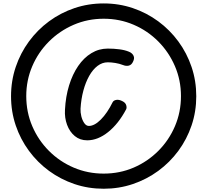

<svg xmlns="http://www.w3.org/2000/svg" viewBox="-20 -1018 1194 1148"><path d="M600 110.5Q508 110.5 425.2 82.5Q342.5 54.5 273.2 3.8Q204 -47 153 -116.2Q102 -185.5 74 -268.2Q46 -351 46 -442.5Q46 -534.5 74 -617.5Q102 -700.5 153 -770Q204 -839.5 273.2 -890.5Q342.5 -941.5 425.2 -969.5Q508 -997.5 600 -997.5Q691.5 -997.5 774.2 -969.5Q857 -941.5 926.2 -890.5Q995.5 -839.5 1046.5 -770Q1097.5 -700.5 1125.5 -617.5Q1153.5 -534.5 1153.5 -442.5Q1153.5 -351 1125.5 -268.2Q1097.5 -185.5 1046.5 -116.2Q995.5 -47 926.2 3.8Q857 54.5 774.2 82.5Q691.5 110.5 600 110.5ZM600 20Q696 20 779.5 -16Q863 -52 926.8 -116Q990.5 -180 1026.2 -263.8Q1062 -347.5 1062 -443.5Q1062 -538.5 1026 -622.2Q990 -706 926.5 -770Q863 -834 779.2 -870Q695.5 -906 600 -906Q504.5 -906 420.5 -869.8Q336.5 -833.5 272.5 -769.5Q208.5 -705.5 172.8 -621.8Q137 -538 137 -443.5Q137 -347.5 173 -263.5Q209 -179.5 273 -115.5Q337 -51.5 420.8 -15.8Q504.5 20 600 20ZM501.5 -179Q458 -179 427.2 -204.5Q396.5 -230 381 -271.8Q365.5 -313.5 368.5 -362Q372.5 -440.5 393 -507.2Q413.5 -574 447.5 -623.5Q481.5 -673 526.5 -700.2Q571.5 -727.5 624.5 -727.5Q660.5 -727.5 693.5 -723.2Q726.5 -719 750.5 -709Q760.5 -705.5 769.2 -697.5Q778 -689.5 780.8 -677.8Q783.5 -666 775.5 -649.5Q767.5 -631 751.5 -626Q735.5 -621 714.5 -629.5Q694 -637.5 669.5 -641.5Q645 -645.5 624.5 -645.5Q591.5 -645.5 563.2 -624Q535 -602.5 513.5 -564.5Q492 -526.5 478.5 -476.2Q465 -426 461.5 -368Q460.5 -346.5 466.2 -322.8Q472 -299 483.8 -282Q495.5 -265 511.5 -265Q545 -265 583.2 -303.5Q621.5 -342 653 -406Q659 -418 675.5 -420.8Q692 -423.5 712 -413Q730.5 -404 734.8 -388.5Q739 -373 734 -364Q688.5 -278 626.8 -228.5Q565 -179 501.5 -179Z"/></svg>

Font: Edu AU VIC WA NT Pre Medium
Style: Regular
Weight: 500
Designer: Tina and Corey Anderson, Eben Sorkin, Mirko Velimirovic
Foundry: Google for Education
Version: Version 1.001